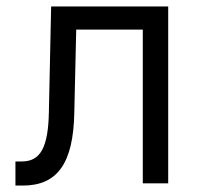

<svg xmlns="http://www.w3.org/2000/svg" viewBox="-20 -570 640 597"><path d="M51 7C159 7 208 -63 211 -219L217 -478H424V0H503V-550H139L132 -222C130 -112 106 -68 48 -68H28V7Z"/></svg>

Font: Tekne LDO Light
Style: Regular
Weight: 300
Monospace: yes
Designer: Alessio Laiso, Mario Rullo, Paolo Rosset
Foundry: Alessio Laiso
Version: Version 1.000;hotconv 1.0.109;makeotfexe 2.5.65596